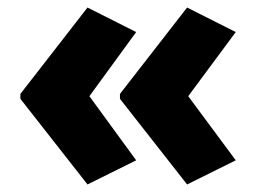

<svg xmlns="http://www.w3.org/2000/svg" viewBox="-20 -532 679 509"><path d="M34 -283 212 -512 341 -447 217 -277 341 -107 212 -43 34 -270ZM298 -283 476 -512 605 -447 479 -277 605 -107 476 -43 298 -270Z"/></svg>

Font: Noto Sans Disp ExtBd
Style: Regular
Weight: 800
Designer: Monotype Design Team
Foundry: Monotype Imaging Inc.
Version: Version 2.000;GOOG;noto-source:20170915:90ef993387c0; ttfaut